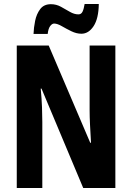

<svg xmlns="http://www.w3.org/2000/svg" viewBox="-20 -942 662 962"><path d="M558 0H397L188 -498H184Q189 -446 190.5 -404Q192 -362 192 -331V0H64V-714H224L432 -227H436Q433 -277 431 -317.5Q429 -358 429 -389V-714H558ZM148 -772Q149 -803 156 -837.5Q163 -872 181.5 -896.5Q200 -921 235 -921Q262 -921 285.5 -908Q309 -895 330.5 -882.5Q352 -870 373 -870Q387 -870 393.5 -883.5Q400 -897 404 -922H475Q474 -849 449 -811Q424 -773 388 -773Q363 -773 337.5 -785.5Q312 -798 289.5 -811Q267 -824 251 -824Q241 -824 231.5 -811.5Q222 -799 219 -772Z"/></svg>

Font: Noto Sans Arabic ExtCond
Style: Bold
Weight: 700
Width: 2
Designer: Monotype Design Team, Nadine Chahine, Nizar Qandah and Khaled Hosny
Foundry: Monotype Imaging Inc.
Version: Version 2.012; ttfautohint (v1.8.4.7-5d5b)